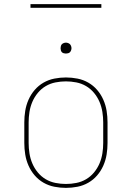

<svg xmlns="http://www.w3.org/2000/svg" viewBox="-20 -904 640 932"><path d="M300 8Q272 8 244 2.5Q216 -3 191.5 -17Q167 -31 148.5 -52.5Q130 -74 118.5 -100Q107 -126 102.5 -154Q98 -182 98 -210V-310Q98 -338 102.5 -366Q107 -394 118.5 -420Q130 -446 148.5 -467.5Q167 -489 191.5 -503Q216 -517 244 -522.5Q272 -528 300 -528Q328 -528 356 -522.5Q384 -517 408.5 -503Q433 -489 451.5 -467.5Q470 -446 481.5 -420Q493 -394 497.5 -366Q502 -338 502 -310V-210Q502 -182 497.5 -154Q493 -126 481.5 -100Q470 -74 451.5 -52.5Q433 -31 408.5 -17Q384 -3 356 2.5Q328 8 300 8ZM300 -11Q325 -11 350.5 -16Q376 -21 398 -34Q420 -47 436.5 -67Q453 -87 463 -110.5Q473 -134 477 -159.5Q481 -185 481 -210V-310Q481 -335 477 -360.5Q473 -386 463 -409.5Q453 -433 436.5 -453Q420 -473 398 -486Q376 -499 350.5 -504Q325 -509 300 -509Q275 -509 249.5 -504Q224 -499 202 -486Q180 -473 163.5 -453Q147 -433 137 -409.5Q127 -386 123 -360.5Q119 -335 119 -310V-210Q119 -185 123 -159.5Q127 -134 137 -110.5Q147 -87 163.5 -67Q180 -47 202 -34Q224 -21 249.5 -16Q275 -11 300 -11ZM300 -644Q295 -644 289.5 -645.5Q284 -647 280.5 -650.5Q277 -654 275.5 -659.5Q274 -665 274 -670Q274 -675 275.5 -680.5Q277 -686 280.5 -689.5Q284 -693 289.5 -695Q295 -697 300 -697Q305 -697 310.5 -695Q316 -693 319.5 -689.5Q323 -686 325 -680.5Q327 -675 327 -670Q327 -665 325 -659.5Q323 -654 319.5 -650.5Q316 -647 310.5 -645.5Q305 -644 300 -644ZM472 -866H128V-884H472Z"/></svg>

Font: Iosevka Etoile Thin
Style: Regular
Weight: 100
Designer: Belleve Invis
Foundry: Belleve Invis
Version: Version 22.1.2; ttfautohint (v1.8.4)